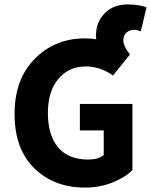

<svg xmlns="http://www.w3.org/2000/svg" viewBox="-20 -838 684 870"><path d="M365 12Q225 12 135.5 -75.5Q46 -163 46 -322Q46 -479 137.5 -571.5Q229 -664 364 -664Q395 -664 416 -660Q416 -663 415.5 -668.5Q415 -674 415 -677Q415 -737 454 -777.5Q493 -818 559 -818Q607 -818 644 -805L618 -696Q601 -703 590 -703Q567 -703 553 -690.5Q539 -678 539 -655Q539 -628 569 -591L492 -496Q433 -537 369 -537Q292 -537 244.5 -480.5Q197 -424 197 -327Q197 -225 243.5 -170Q290 -115 380 -115Q425 -115 450 -135V-247H342V-367H580V-67Q544 -32 487 -10Q430 12 365 12Z"/></svg>

Font: Toshiba Sans
Style: Bold
Weight: 700
Designer: Paul D. Hunt
Foundry: Toshiba Corporation
Version: Version 2.020;PS 2.0;hotconv 1.0.86;makeotf.lib2.5.63406